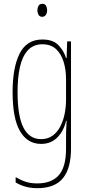

<svg xmlns="http://www.w3.org/2000/svg" viewBox="-20 -744 462 1006"><path d="M202 -537Q258 -537 286.5 -507Q315 -477 326 -440H329L332 -527H352V35Q352 138 309.5 190Q267 242 175 242Q112 242 62 212V184Q89 200 115 208.5Q141 217 175 217Q250 217 288 174Q326 131 326 35V-12Q326 -35 326.5 -57.5Q327 -80 329 -111H326Q315 -60 281.5 -25Q248 10 195 10Q124 10 85 -56.5Q46 -123 46 -262Q46 -390 83 -463.5Q120 -537 202 -537ZM202 -512Q155 -512 126 -480.5Q97 -449 84.5 -393Q72 -337 72 -262Q72 -135 103 -75Q134 -15 195 -15Q231 -15 256 -33.5Q281 -52 296.5 -82.5Q312 -113 319 -149Q326 -185 326 -221V-329Q326 -378 313.5 -419.5Q301 -461 274 -486.5Q247 -512 202 -512ZM202 -724Q216 -724 221.5 -713.5Q227 -703 227 -691Q227 -675 220 -665.5Q213 -656 201 -656Q188 -656 182 -666.5Q176 -677 176 -690Q176 -702 181.5 -713Q187 -724 202 -724Z"/></svg>

Font: Noto Sans Lao Looped ExtraCondensed Thin
Style: Regular
Weight: 100
Width: 2
Designer: Mark Frömberg, Ben Mitchell
Foundry: The Fontpad Ltd
Version: Version 1.002; ttfautohint (v1.8.4.7-5d5b)